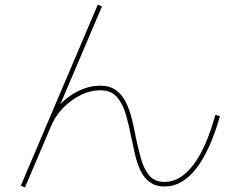

<svg xmlns="http://www.w3.org/2000/svg" viewBox="-20 -789 1040 838"><path d="M89 29 71 21 407 -769 425 -761 231 -305 224 -312Q261 -359 313 -387Q365 -415 417 -415Q459 -415 486 -395.5Q513 -376 529 -343.5Q545 -311 555 -272Q565 -233 572 -193Q583 -141 595.5 -96Q608 -51 631.5 -23Q655 5 699 5Q767 5 823.5 -69Q880 -143 920 -288L940 -282Q897 -131 836 -53Q775 25 699 25Q660 25 634.5 6.5Q609 -12 594 -43Q579 -74 570 -112Q561 -150 553 -189Q543 -242 529.5 -289Q516 -336 490.5 -365.5Q465 -395 417 -395Q375 -395 333 -374.5Q291 -354 256.5 -319Q222 -284 203 -239Z"/></svg>

Font: M PLUS 1 Code Thin
Style: Regular
Weight: 250
Designer: Coji Morishita
Foundry: UNDERFOREST DESIGN
Version: Version 1.002